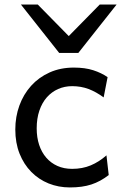

<svg xmlns="http://www.w3.org/2000/svg" viewBox="-20 -801 538 833"><path d="M451.7 -41.5Q433.1 -27.3 414.8 -17.3Q396.5 -7.3 376.5 -0.7Q356.4 5.9 333.5 9Q310.5 12.2 283.2 12.2Q233.9 12.2 190.9 -5.1Q147.9 -22.5 115.7 -55.2Q83.5 -87.9 64.9 -134.3Q46.4 -180.7 46.4 -239.3Q46.4 -294.4 64.2 -343.3Q82 -392.1 115 -428.7Q147.9 -465.3 195.1 -486.6Q242.2 -507.8 300.3 -507.8Q349.1 -507.8 384.5 -496.3Q419.9 -484.9 446.8 -466.3L429.7 -378.4Q396.5 -402.8 363.8 -415Q331.1 -427.2 293 -427.2Q260.3 -427.2 232.2 -414.8Q204.1 -402.3 183.3 -378.9Q162.6 -355.5 150.9 -321.3Q139.2 -287.1 139.2 -244.1Q139.2 -204.6 149.9 -172.4Q160.6 -140.1 180.7 -116.9Q200.7 -93.8 229 -81.1Q257.3 -68.4 293 -68.4Q337.4 -68.4 373.5 -83.5Q409.7 -98.6 441.9 -127ZM144 -781.2 278.3 -644.5 412.6 -781.2H485.8L319.8 -571.3H236.8L70.8 -781.2Z"/></svg>

Font: Andika New Basic
Style: Regular
Weight: 400
Designer: Victor Gaultney, Annie Olsen, Julie Remington, Don Collingsworth, Eric Hays
Foundry: SIL International
Version: Version 5.500